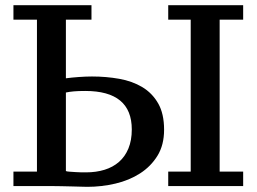

<svg xmlns="http://www.w3.org/2000/svg" viewBox="-20 -720 993 743"><path d="M32 -644V-700H334V-644H235V-417Q257 -420 285 -422Q313 -424 336 -424Q391 -424 441.5 -415Q492 -406 530.5 -383Q569 -360 592 -320Q615 -280 615 -218Q615 -159 589.5 -117.5Q564 -76 522 -49Q480 -22 426.5 -9.5Q373 3 318 3Q313 3 297 2.5Q281 2 260 1.5Q239 1 217 0.5Q195 0 178 0H32V-56H123V-644ZM631 -644V-700H921V-644H830V-56H921V0H631V-56H718V-644ZM310 -368Q284 -368 266.5 -366.5Q249 -365 235 -362V-58Q240 -56 250.5 -55.5Q261 -55 273 -54Q285 -53 296 -53Q307 -53 313 -53Q352 -53 384.5 -63Q417 -73 440.5 -93.5Q464 -114 477 -145.5Q490 -177 490 -219Q490 -368 310 -368Z"/></svg>

Font: PT Serif Caption
Style: Regular
Weight: 400
Designer: A.Korolkova, O.Umpeleva, V.Yefimov
Foundry: ParaType Ltd
Version: Version 1.000W OFL